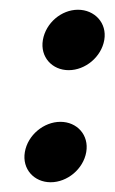

<svg xmlns="http://www.w3.org/2000/svg" viewBox="-20 -363 235 394"><path d="M31 -51C25 -16 50 11 84 11C118 11 151 -16 157 -51C163 -86 138 -113 104 -113C70 -113 37 -86 31 -51ZM68 -281C62 -246 87 -219 121 -219C155 -219 188 -246 194 -281C200 -316 174 -343 140 -343C106 -343 74 -316 68 -281Z"/></svg>

Font: Charger Sport
Style: BdNrwObl
Weight: 700
Designer: Jasper
Foundry: Cannot Into Space Fonts
Version: Version 1.1